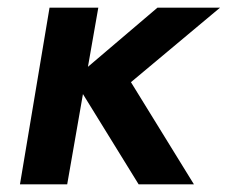

<svg xmlns="http://www.w3.org/2000/svg" viewBox="-20 -480 593 500"><path d="M109 -460H236L209 -306L390 -460H553L321 -266L485 0H341L196 -235L155 0H32Z"/></svg>

Font: Von Semi
Style: Italic
Weight: 600
Version: Version 4.000; ttfautohint (v1.8.4.7-5d5b)